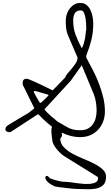

<svg xmlns="http://www.w3.org/2000/svg" viewBox="-20 -958 773 1336"><path d="M360.4 338.9Q351.6 335 340.3 328.6Q329.1 322.3 319.3 314.5Q309.6 306.6 302.2 296.4Q294.9 286.1 294.9 274.4Q294.9 272.5 298.3 270Q301.8 267.6 302.7 266.6H305.7L308.6 265.6L311.5 266.6Q314.5 268.6 320.3 274.4Q326.2 280.3 328.1 283.2Q349.6 290 364.3 294.9Q378.9 299.8 391.1 302.2Q403.3 304.7 415 306.2Q426.8 307.6 443.4 307.6Q452.1 307.6 472.7 310.5Q493.2 313.5 517.6 316.9Q542 320.3 567.4 321.8Q592.8 323.2 614.3 320.3Q635.7 317.4 648.9 308.6Q662.1 299.8 662.1 281.2Q662.1 279.3 661.6 276.4Q661.1 273.4 660.2 273.4L425.8 127.9Q416 122.1 401.9 108.9Q387.7 95.7 375 80.1Q362.3 64.5 353 47.4Q343.8 30.3 343.8 14.6Q335 -40 338.9 -65.4Q339.8 -71.3 341.8 -76.2Q325.2 -88.9 309.6 -102.5Q276.4 -130.9 248 -162.1H242.2L51.8 -38.1H45.9Q36.1 -38.1 26.9 -43Q17.6 -47.9 17.6 -59.6Q17.6 -67.4 22 -73.7Q26.4 -80.1 33.2 -85Q41 -90.8 61.5 -102.5Q82 -114.3 104.5 -128.4Q127 -142.6 147.9 -154.3Q168.9 -166 176.8 -170.9Q180.7 -174.8 188.5 -180.2Q196.3 -185.5 202.6 -190.9Q209 -196.3 213.9 -200.2Q218.8 -204.1 218.8 -205.1L143.6 -357.4Q138.7 -364.3 138.2 -368.7Q137.7 -373 137.7 -380.9Q137.7 -410.2 166 -410.2Q169.9 -410.2 184.1 -404.8Q198.2 -399.4 218.8 -390.1Q239.3 -380.9 261.7 -370.1Q284.2 -359.4 302.7 -350.6Q321.3 -341.8 334 -335L346.7 -329.1L433.6 -418.9Q436.5 -430.7 450.7 -447.3Q464.8 -463.9 480.5 -482.4Q496.1 -501 507.8 -520Q519.5 -539.1 519.5 -554.7V-557.6L452.1 -714.8Q442.4 -737.3 439.9 -763.2Q437.5 -789.1 437.5 -814.5Q437.5 -835.9 444.3 -857.9Q451.2 -879.9 464.4 -897.5Q477.5 -915 496.1 -926.3Q514.6 -937.5 540 -937.5Q566.4 -937.5 583.5 -922.4Q600.6 -907.2 610.8 -884.8Q621.1 -862.3 625 -837.4Q628.9 -812.5 628.9 -792Q628.9 -733.4 615.7 -680.2Q602.5 -627 580.1 -571.3V-557.6Q602.5 -515.6 626 -470.7Q649.4 -425.8 668 -377.4Q686.5 -329.1 698.2 -280.8Q710 -232.4 710 -183.6Q710 -145.5 697.8 -112.8Q685.5 -80.1 663.1 -55.7Q640.6 -31.2 608.9 -17.6Q577.1 -3.9 538.1 -3.9Q494.1 -3.9 454.1 -17.6Q431.6 -24.4 409.2 -35.2Q410.2 -30.3 411.1 -25.4Q413.1 -5.9 399.4 5.9Q399.4 40 423.3 65.4Q447.3 90.8 482.4 110.4Q517.6 129.9 559.1 146.5Q600.6 163.1 635.7 181.2Q670.9 199.2 694.3 220.7Q717.8 242.2 717.8 270.5Q717.8 312.5 696.8 331.1Q675.8 349.6 644 355Q612.3 360.4 575.7 358.4Q539.1 356.4 505.9 356.4Q498 356.4 477.1 354Q456.1 351.6 433.1 349.1Q410.2 346.7 389.2 343.8Q368.2 340.8 360.4 338.9ZM291 -195.3Q291 -194.3 296.4 -188.5Q301.8 -182.6 308.6 -174.8L324.2 -160.2Q332 -152.3 337.9 -147.5Q340.8 -144.5 348.1 -139.2Q355.5 -133.8 362.8 -127.4Q370.1 -121.1 376.5 -115.7Q382.8 -110.4 384.8 -109.4Q390.6 -106.4 402.3 -99.6Q414.1 -92.8 425.8 -85.9Q437.5 -79.1 448.2 -73.2Q459 -67.4 460.9 -66.4Q483.4 -56.6 502.4 -54.2Q521.5 -51.8 541 -51.8Q570.3 -51.8 591.3 -63Q612.3 -74.2 626 -93.3Q639.6 -112.3 646 -137.2Q652.3 -162.1 652.3 -187.5Q652.3 -214.8 647.9 -244.1Q643.6 -273.4 633.8 -299.8L548.8 -503.9L471.7 -395.5L291 -199.2ZM489.3 -815.4Q489.3 -760.7 505.9 -716.3Q522.5 -671.9 547.9 -624Q552.7 -627 556.6 -636.2Q560.5 -645.5 563.5 -656.7Q566.4 -668 568.4 -677.7Q570.3 -687.5 571.3 -689.5Q571.3 -691.4 572.8 -699.2Q574.2 -707 575.2 -717.3Q576.2 -727.5 577.6 -737.3Q579.1 -747.1 580.1 -752V-754.9Q580.1 -758.8 579.6 -779.3Q579.1 -799.8 576.2 -823.7Q573.2 -847.7 565.4 -866.7Q557.6 -885.7 542 -885.7Q526.4 -885.7 515.6 -879.9Q504.9 -874 499.5 -864.3Q494.1 -854.5 491.7 -841.8Q489.3 -829.1 489.3 -815.4ZM214.8 -324.2Q214.8 -322.3 216.3 -316.9Q217.8 -311.5 218.8 -309.6Q222.7 -302.7 229 -291Q235.4 -279.3 241.7 -269Q248 -258.8 252.4 -250.5Q256.8 -242.2 257.8 -242.2H261.7Q264.6 -242.2 273.4 -250.5Q282.2 -258.8 292 -268.1Q301.8 -277.3 309.6 -285.6Q317.4 -293.9 318.4 -294.9L313.5 -299.8L228.5 -324.2Z"/></svg>

Font: Cedarville Cursive
Style: Regular
Weight: 400
Designer: Kimberly Geswein
Foundry: Kimberly Geswein
Version: Version 1.001 2010